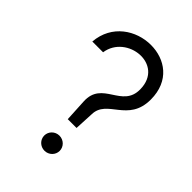

<svg xmlns="http://www.w3.org/2000/svg" viewBox="-179 -674 757 757"><g transform="rotate(45 199.5 -295.0)"><path d="M37 -437H97C114 -554 302 -575 304 -438C306 -333 174 -357 180 -246L185 -152H234L238 -232C239 -318 362 -310 362 -438C362 -543 288 -591 210 -591C129 -591 45 -538 37 -437ZM165 -41C165 -18 184 1 208 1C232 1 251 -18 251 -41C251 -64 232 -83 208 -83C184 -83 165 -64 165 -41Z"/></g></svg>

Font: Charger Sport
Style: ExLit
Weight: 200
Designer: Jasper
Foundry: Cannot Into Space Fonts
Version: Version 1.1